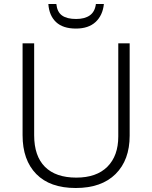

<svg xmlns="http://www.w3.org/2000/svg" viewBox="-20 -931 762 961"><path d="M629 -252Q629 -130 558.5 -60Q488 10 359 10Q230 10 161.5 -60Q93 -130 93 -254V-714H151V-254Q151 -150 205 -96Q259 -42 362 -42Q463 -42 517.5 -96.5Q572 -151 572 -248V-714H629ZM500 -911Q494 -854 458.5 -821Q423 -788 360 -788Q295 -788 260.5 -820.5Q226 -853 222 -911H262Q266 -871 290.5 -853.5Q315 -836 361 -836Q404 -836 429.5 -854Q455 -872 460 -911Z"/></svg>

Font: Noto Sans Arabic Light
Style: Regular
Weight: 300
Designer: Monotype Design Team, Nadine Chahine, Nizar Qandah and Khaled Hosny
Foundry: Monotype Imaging Inc.
Version: Version 2.012; ttfautohint (v1.8.4.7-5d5b)